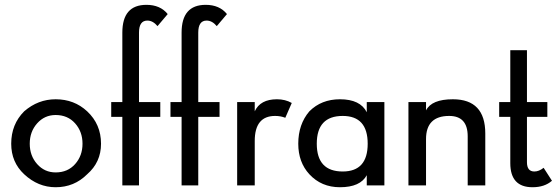

<svg xmlns="http://www.w3.org/2000/svg" viewBox="-20 -786 2360 810"><path d="M82 -50.8Q27.3 -101.6 27.3 -179.7Q27.3 -261.7 82 -316.4Q140.6 -367.2 214.8 -367.2Q293 -367.2 347.7 -316.4Q406.2 -261.7 406.2 -179.7Q406.2 -101.6 347.7 -50.8Q293 3.9 214.8 3.9Q140.6 3.9 82 -50.8ZM296.9 -93.8Q328.1 -128.9 328.1 -179.7Q328.1 -230.5 296.9 -265.6Q265.6 -300.8 214.8 -300.8Q168 -300.8 136.7 -265.6Q105.5 -230.5 105.5 -179.7Q105.5 -128.9 136.7 -93.8Q168 -58.6 214.8 -58.6Q265.6 -58.6 296.9 -93.8Z M566.4 -3.9H496.1V-293H449.2V-355.5H496.1V-648.4Q496.1 -765.6 597.7 -765.6Q656.2 -765.6 687.5 -726.6L644.5 -675.8Q625 -699.2 601.6 -699.2Q566.4 -699.2 566.4 -648.4V-355.5H656.2V-293H566.4Z M816.4 -3.9H746.1V-293H699.2V-355.5H746.1V-648.4Q746.1 -765.6 847.7 -765.6Q906.2 -765.6 937.5 -726.6L894.5 -675.8Q875 -699.2 851.6 -699.2Q816.4 -699.2 816.4 -648.4V-355.5H906.2V-293H816.4Z M980.5 -355.5H1054.7V-316.4Q1078.1 -367.2 1148.4 -367.2Q1183.6 -367.2 1210.9 -351.6L1183.6 -289.1Q1164.1 -296.9 1140.6 -296.9Q1054.7 -296.9 1054.7 -191.4V-3.9H980.5Z M1285.2 -50.8Q1238.3 -101.6 1238.3 -179.7Q1238.3 -261.7 1285.2 -316.4Q1335.9 -367.2 1414.1 -367.2Q1500 -367.2 1527.3 -312.5V-355.5H1601.6V-3.9H1527.3V-46.9Q1500 3.9 1414.1 3.9Q1335.9 3.9 1285.2 -50.8ZM1531.2 -179.7Q1531.2 -296.9 1425.8 -296.9Q1316.4 -296.9 1316.4 -179.7Q1316.4 -62.5 1425.8 -62.5Q1531.2 -62.5 1531.2 -179.7Z M1703.1 -355.5H1777.3V-320.3Q1800.8 -367.2 1890.6 -367.2Q2027.3 -367.2 2027.3 -222.7V-3.9H1953.1V-210.9Q1953.1 -296.9 1875 -296.9Q1777.3 -296.9 1777.3 -199.2V-3.9H1703.1Z M2085.9 -293V-355.5H2132.8V-574.2H2203.1V-355.5H2289.1V-293H2203.1V-101.6Q2203.1 -62.5 2234.4 -62.5Q2253.9 -62.5 2273.4 -78.1L2308.6 -23.4Q2277.3 3.9 2226.6 3.9Q2132.8 3.9 2132.8 -97.7V-293Z"/></svg>

Font: 和音 by 宁静之雨，公众号njzyshare
Style: Regular
Weight: 400
Designer: Steve Matteson
Foundry: Ascender Corporation
Version: Version 6.00;June 8, 2018;FontCreator 11.0.0.2388 32-bit